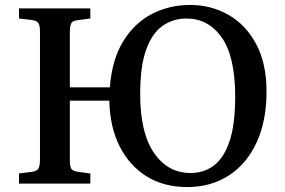

<svg xmlns="http://www.w3.org/2000/svg" viewBox="-20 -744 1154 778"><path d="M739 14Q643 14 573 -30Q503 -74 464 -152.5Q425 -231 423 -336H263V-95Q263 -71 268.5 -61Q274 -51 295 -48L346 -41V0H57V-41L111 -48Q131 -51 136.5 -62.5Q142 -74 142 -99V-615Q142 -640 136 -650Q130 -660 109 -663L57 -669V-710H346V-669L293 -662Q273 -660 268 -648Q263 -636 263 -611V-390H425Q434 -504 480 -578Q526 -652 596.5 -688Q667 -724 750 -724Q835 -724 905.5 -684Q976 -644 1018 -565.5Q1060 -487 1060 -373Q1060 -253 1019.5 -166Q979 -79 906.5 -32.5Q834 14 739 14ZM752 -43Q807 -43 847.5 -74Q888 -105 910.5 -173Q933 -241 933 -352Q933 -515 878.5 -592Q824 -669 736 -669Q681 -669 638.5 -639Q596 -609 572 -542Q548 -475 548 -363Q548 -206 604 -124.5Q660 -43 752 -43Z"/></svg>

Font: Literata 36pt Medium
Style: Regular
Weight: 500
Designer: Latin by Veronika Burian and Jose Scaglione. Greek by Irene Vlachou. Cyrillic by Vera Evstafieva.
Foundry: TypeTogether
Version: Version 3.002